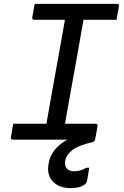

<svg xmlns="http://www.w3.org/2000/svg" viewBox="-20 -720 640 990"><path d="M309 -47H210L218 -71Q220 -87 223.5 -106Q227 -125 230 -142Q241 -206 252.5 -269.5Q264 -333 275.5 -397Q287 -461 298.5 -525Q310 -589 321 -653H421L412 -629Q410 -616 407.5 -600Q405 -584 402 -570Q391 -504 379 -439Q367 -374 355.5 -308.5Q344 -243 332 -177.5Q320 -112 309 -47ZM470 0H45Q43 0 41 -1Q39 -2 37.5 -3.5Q36 -5 36 -7Q36 -9 36 -11Q39 -24 40.5 -35.5Q42 -47 44 -58Q46 -69 48 -82H474Q477 -82 479 -80.5Q481 -79 482.5 -76.5Q484 -74 483 -71Q481 -59 479 -47.5Q477 -36 475 -24.5Q473 -13 470 0ZM159 -700H584Q589 -700 592 -697Q595 -694 593 -689Q592 -680 590.5 -671Q589 -662 587 -653.5Q585 -645 584 -636.5Q583 -628 581 -618H155Q150 -618 148 -621.5Q146 -625 146 -629Q148 -639 149.5 -647.5Q151 -656 152.5 -664.5Q154 -673 155.5 -682Q157 -691 159 -700ZM417 -27Q428 -28 439 -22.5Q450 -17 470 0Q469 4 466.5 7.5Q464 11 456 13Q383 30 352 54.5Q321 79 316 111Q313 137 325.5 150Q338 163 362 163Q380 163 395 158.5Q410 154 425 145H440Q439 152 437.5 161Q436 170 434 182.5Q432 195 428 216Q425 229 403 239.5Q381 250 343 250Q287 250 254 217.5Q221 185 230 127Q236 84 263 51.5Q290 19 330.5 -1.5Q371 -22 417 -27Z"/></svg>

Font: Rec Mono Linear
Style: Italic
Weight: 400
Italic angle: -10°
Monospace: yes
Version: Version 1.085; ttfautohint (v1.8.4.7-5d5b)